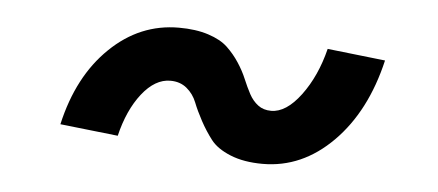

<svg xmlns="http://www.w3.org/2000/svg" viewBox="-29 -401 655 287"><g transform="rotate(5 298.5 -258.0)"><path d="M372.1 -162.1Q343.8 -162.1 323.5 -170.4Q303.2 -178.7 293.7 -191.2Q284.2 -203.6 276.4 -218Q268.6 -232.4 263.7 -244.9Q258.8 -257.3 248.8 -265.6Q238.8 -273.9 224.1 -273.9Q201.2 -273.9 181.6 -249Q162.1 -224.1 152.8 -185.1L65.9 -194.8Q82.5 -268.1 127 -311Q171.4 -354 230 -354Q255.4 -354 274.2 -347.9Q293 -341.8 303.5 -331.8Q314 -321.8 321.8 -309.8Q329.6 -297.9 334.5 -286.1Q339.4 -274.4 344.7 -264.4Q350.1 -254.4 358.2 -248.3Q366.2 -242.2 377.9 -242.2Q400.4 -242.2 422.1 -271.2Q443.8 -300.3 454.1 -341.8L541 -332Q522.9 -254.4 477.1 -208.3Q431.2 -162.1 372.1 -162.1Z"/></g></svg>

Font: HK Grotesk Legacy
Style: Bold Italic
Weight: 700
Italic angle: -13°
Designer: Alfredo Marco Pradil
Foundry: Hanken Design Co.
Version: Version 2.022;PS 002.022;hotconv 1.0.88;makeotf.lib2.5.64775